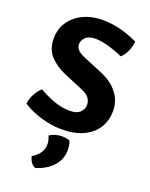

<svg xmlns="http://www.w3.org/2000/svg" viewBox="-178 -789 912 1170"><g transform="rotate(20 278.0 -204.0)"><path d="M17 -59.5Q20 -92 37.2 -123.5Q54.5 -155 76.5 -174Q119 -148.5 172.5 -128.5Q226 -108.5 279 -108.5Q325 -108.5 346 -130.2Q367 -152 367 -178.5Q367 -197.5 354.8 -218.8Q342.5 -240 300 -257.5L179.5 -308Q117.5 -334 77.2 -377Q37 -420 37 -491Q37 -552.5 69 -599Q101 -645.5 155.8 -671.5Q210.5 -697.5 278 -697.5Q348 -697.5 409.5 -679.5Q471 -661.5 510 -641Q508 -608.5 494 -577.8Q480 -547 458 -526.5Q419.5 -545 369 -560Q318.5 -575 278.5 -575Q234 -575 213.8 -554.5Q193.5 -534 193.5 -511Q193.5 -490 207.8 -474.2Q222 -458.5 255.5 -444.5L378 -393.5Q425.5 -374 459.2 -344.8Q493 -315.5 510.8 -278.2Q528.5 -241 528.5 -197.5Q528.5 -137.5 499.8 -89.5Q471 -41.5 413.2 -13.5Q355.5 14.5 268.5 14.5Q207.5 14.5 139.8 -4.8Q72 -24 17 -59.5ZM339.5 61.5Q344.5 72 347.5 88.8Q350.5 105.5 350.5 121.5Q350.5 180.5 310.5 225Q270.5 269.5 202 290.5Q184 284.5 172.2 267.8Q160.5 251 156.5 230Q222 191 222 130Q222 117 218.8 103.5Q215.5 90 209 77.5Q242.5 53.5 291.5 53.5Q315.5 53.5 339.5 61.5Z"/></g></svg>

Font: Signika Negative Light
Style: Bold
Weight: 700
Version: Version 2.001